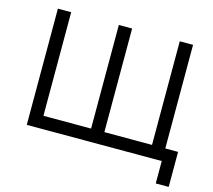

<svg xmlns="http://www.w3.org/2000/svg" viewBox="-115 -841 1242 1117"><g transform="rotate(15 505.5 -282.5)"><path d="M913 135H991V-76H914V-700H834V-76H547V-700H467V-76H180V-700H100V0H913Z"/></g></svg>

Font: Fixel Display Regular
Style: Regular
Weight: 400
Designer: AlfaBravo + MacPaw
Foundry: Kyrylo Tkachov, Marchela Mozhyna, Serhii Makarenko, Maria Weinstein, Zakhar Kryvoshyya
Version: Version 1.211